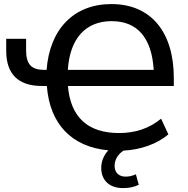

<svg xmlns="http://www.w3.org/2000/svg" viewBox="-20 -749 946 966"><path d="M598.1 197.3C630.4 197.3 655.3 191.9 678.2 180.7L663.6 127.9C645.5 136.2 628.9 139.6 611.8 139.6C579.6 139.6 556.6 121.1 556.6 85C556.6 52.7 575.7 25.9 601.1 8.8C687.5 4.4 769 -23.9 827.1 -72.8L790.5 -151.9C729 -101.1 657.7 -79.6 579.1 -79.6C420.4 -79.6 334.5 -161.1 321.8 -316.4H854.5V-356.9C854.5 -583.5 743.2 -728.5 540.5 -728.5C350.1 -728.5 230 -601.6 214.4 -397.5H201.2C138.7 -397.5 111.3 -425.3 111.3 -495.6V-553.7H11.2V-493.7C11.2 -377 70.8 -316.4 191.4 -316.4H215.8C230 -126.5 339.4 -9.8 524.9 7.3C502 32.7 489.3 63 489.3 95.7C489.3 158.7 531.2 197.3 598.1 197.3ZM541.5 -642.6C670.9 -642.6 743.2 -559.6 753.4 -397.5H321.3C331.5 -556.6 411.6 -642.6 541.5 -642.6Z"/></svg>

Font: Winston
Style: Regular
Weight: 400
Designer: Vernon Adams, Kim Jin-seong, David Berlow, Cristiano Sobral
Foundry: The Winston Project Authors
Version: Version 3.004